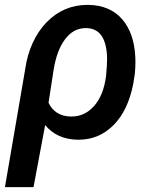

<svg xmlns="http://www.w3.org/2000/svg" viewBox="-46 -558 620 781"><path d="M-25.9 203.1H90.3L137.7 -49.3C169.4 -10.7 212.4 8.8 267.6 10.3C270 10.3 272 10.3 274.4 10.3C329.1 10.3 376 -9.3 415.5 -48.8C455.1 -88.4 481.9 -144.5 496.1 -217.3L502.4 -257.8C503.9 -273.4 504.9 -289.1 504.9 -305.2C504.9 -311.5 504.9 -318.4 504.4 -325.2C501.5 -390.1 483.9 -441.4 451.2 -479.5C418.5 -517.1 373.5 -536.6 316.4 -538.1C314 -538.1 312 -538.1 309.6 -538.1C245.1 -538.1 189.9 -514.6 144.5 -468.3C97.7 -420.9 67.4 -352.5 57.1 -280.3ZM171.9 -272.5C180.2 -325.2 195.3 -367.2 218.3 -397.9C241.2 -428.7 269.5 -443.8 303.7 -443.8C304.2 -443.8 305.2 -443.8 305.7 -443.8C356.4 -441.9 383.8 -408.2 389.2 -334.5C389.2 -330.1 389.6 -325.7 389.6 -320.3C389.6 -301.8 388.2 -277.3 385.3 -247.6C378.4 -195.8 362.3 -155.8 336.9 -127C311.5 -98.1 280.8 -84 244.6 -84C243.2 -84 242.2 -84 240.7 -84C198.2 -85.4 168.5 -104 151.4 -140.1Z"/></svg>

Font: Roboto Medium
Style: Italic
Weight: 500
Italic angle: -12°
Designer: Google
Version: Version 2.137; 2017